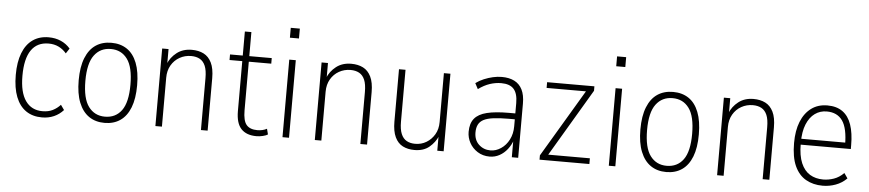

<svg xmlns="http://www.w3.org/2000/svg" viewBox="-42 -940 5435 1201"><g transform="rotate(5 2676.0 -339.0)"><path d="M241 8Q182 8 140.5 -20.5Q99 -49 77 -105Q55 -161 55 -243Q55 -324 77 -380.5Q99 -437 140.5 -466Q182 -495 240 -495Q282 -495 316.5 -480Q351 -465 376 -436L355 -404Q334 -429 306 -442.5Q278 -456 243 -456Q171 -456 134 -402Q97 -348 97 -241Q97 -137 134.5 -84Q172 -31 241 -31Q278 -31 305 -44.5Q332 -58 353 -81L375 -50Q350 -22 316 -7Q282 8 241 8Z M634 8Q577 8 536 -20Q495 -48 472.5 -104Q450 -160 450 -244Q450 -328 472.5 -384Q495 -440 536 -467.5Q577 -495 634 -495Q691 -495 732 -467.5Q773 -440 795 -384Q817 -328 817 -244Q817 -160 795 -104Q773 -48 732 -20Q691 8 634 8ZM633 -31Q700 -31 737.5 -82Q775 -133 775 -244Q775 -354 737.5 -405Q700 -456 634 -456Q568 -456 530 -405Q492 -354 492 -244Q492 -133 530 -82Q568 -31 633 -31Z M953 0V-487H993V-391H989Q1006 -435 1044.5 -465Q1083 -495 1139 -495Q1182 -495 1213.5 -479Q1245 -463 1263 -426.5Q1281 -390 1281 -329V0H1239V-326Q1239 -375 1227 -403Q1215 -431 1192.5 -443.5Q1170 -456 1138 -456Q1099 -456 1066 -437.5Q1033 -419 1013.5 -385.5Q994 -352 994 -307V0Z M1588 8Q1525 8 1492 -27Q1459 -62 1459 -138V-452H1379V-487H1459V-638H1500V-487H1641V-452H1500V-147Q1500 -81 1522 -55.5Q1544 -30 1590 -30Q1607 -30 1622 -33.5Q1637 -37 1650 -44L1659 -9Q1649 -2 1628 3Q1607 8 1588 8Z M1743 -624V-686H1800V-624ZM1751 0V-487H1792V0Z M1954 0V-487H1994V-391H1990Q2007 -435 2045.5 -465Q2084 -495 2140 -495Q2183 -495 2214.5 -479Q2246 -463 2264 -426.5Q2282 -390 2282 -329V0H2240V-326Q2240 -375 2228 -403Q2216 -431 2193.5 -443.5Q2171 -456 2139 -456Q2100 -456 2067 -437.5Q2034 -419 2014.5 -385.5Q1995 -352 1995 -307V0Z M2580 8Q2538 8 2506.5 -8Q2475 -24 2457.5 -61Q2440 -98 2440 -158V-487H2481V-161Q2481 -113 2493 -84.5Q2505 -56 2527.5 -43.5Q2550 -31 2581 -31Q2620 -31 2651.5 -50Q2683 -69 2702.5 -102Q2722 -135 2722 -180V-487H2763V0H2723V-95H2727Q2709 -52 2673 -22Q2637 8 2580 8Z M3052 8Q3009 8 2976 -13Q2943 -34 2925.5 -66.5Q2908 -99 2908 -135Q2908 -188 2933 -218.5Q2958 -249 3011 -262Q3064 -275 3148 -275H3199V-238H3150Q3094 -238 3055.5 -233Q3017 -228 2994.5 -216.5Q2972 -205 2961.5 -185Q2951 -165 2951 -135Q2951 -87 2981 -59Q3011 -31 3054 -31Q3088 -31 3119.5 -52Q3151 -73 3170 -110Q3189 -147 3189 -194V-340Q3189 -400 3164 -428Q3139 -456 3085 -456Q3050 -456 3014.5 -444.5Q2979 -433 2942 -406L2923 -442Q2946 -459 2973.5 -470.5Q3001 -482 3029.5 -488.5Q3058 -495 3085 -495Q3132 -495 3164.5 -478.5Q3197 -462 3214 -428Q3231 -394 3231 -341V0H3191V-110H3195Q3184 -77 3163 -50Q3142 -23 3113.5 -7.5Q3085 8 3052 8Z M3365 0V-27L3626 -466L3629 -451H3370V-487H3667V-459L3407 -20L3403 -36H3678V0Z M3792 -624V-686H3849V-624ZM3800 0V-487H3841V0Z M4161 8Q4104 8 4063 -20Q4022 -48 3999.5 -104Q3977 -160 3977 -244Q3977 -328 3999.5 -384Q4022 -440 4063 -467.5Q4104 -495 4161 -495Q4218 -495 4259 -467.5Q4300 -440 4322 -384Q4344 -328 4344 -244Q4344 -160 4322 -104Q4300 -48 4259 -20Q4218 8 4161 8ZM4160 -31Q4227 -31 4264.5 -82Q4302 -133 4302 -244Q4302 -354 4264.5 -405Q4227 -456 4161 -456Q4095 -456 4057 -405Q4019 -354 4019 -244Q4019 -133 4057 -82Q4095 -31 4160 -31Z M4480 0V-487H4520V-391H4516Q4533 -435 4571.5 -465Q4610 -495 4666 -495Q4709 -495 4740.5 -479Q4772 -463 4790 -426.5Q4808 -390 4808 -329V0H4766V-326Q4766 -375 4754 -403Q4742 -431 4719.5 -443.5Q4697 -456 4665 -456Q4626 -456 4593 -437.5Q4560 -419 4540.5 -385.5Q4521 -352 4521 -307V0Z M5143 8Q5083 8 5037.5 -18Q4992 -44 4967 -99Q4942 -154 4942 -243Q4942 -321 4964.5 -377Q4987 -433 5029 -464Q5071 -495 5130 -495Q5188 -495 5225.5 -468Q5263 -441 5281 -388.5Q5299 -336 5299 -260V-236H4970V-273H5277L5261 -257Q5261 -363 5228 -410Q5195 -457 5129 -457Q5087 -457 5054.5 -433.5Q5022 -410 5003 -364Q4984 -318 4984 -248V-242Q4984 -167 5004 -120.5Q5024 -74 5059.5 -52.5Q5095 -31 5143 -31Q5176 -31 5209.5 -42.5Q5243 -54 5272 -83L5294 -51Q5264 -21 5224.5 -6.5Q5185 8 5143 8Z"/></g></svg>

Font: Nunito Sans 10pt Condensed ExtraLight
Style: Regular
Weight: 250
Width: 3
Designer: Vernon Adams
Foundry: Vernon Adams
Version: Version 3.101;gftools[0.9.27]